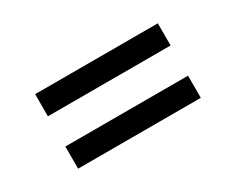

<svg xmlns="http://www.w3.org/2000/svg" viewBox="-56 -722 886 721"><g transform="rotate(-30 387.0 -361.5)"><path d="M653 -523V-427H121V-523ZM653 -296V-200H121V-296Z"/></g></svg>

Font: Fz Poppins Med
Style: Regular
Weight: 500
Designer: Ninad Kale (Devanagari), Jonny Pinhorn (Latin)
Foundry: Indian Type Foundry
Version: Vit hóa bi Vntype.Com & FontZin.Com